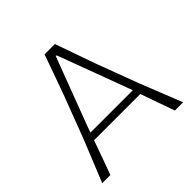

<svg xmlns="http://www.w3.org/2000/svg" viewBox="-182 -876 1038 1038"><g transform="rotate(-45 337.5 -356.5)"><path d="M28 0Q52 -58.5 77.5 -121.8Q103 -185 126 -242L219 -486.5Q243 -553 261.8 -605.5Q280.5 -658 300 -713H379Q398 -659.5 417 -605.5Q436 -551.5 459 -486L551 -240.5Q575 -180.5 599.5 -118.5Q624 -56.5 646.5 0H583.5Q566.5 -47.5 549 -97.5Q531.5 -147.5 514.5 -195.5H161Q143.5 -147 125.8 -97.2Q108 -47.5 90.5 0ZM187.5 -270Q182 -254.5 176.5 -238.5H500Q494.5 -253 490 -266.5L342.5 -663H336Z"/></g></svg>

Font: Commissioner Loud ExtraLight
Style: Regular
Weight: 200
Designer: Kostas Bartsokas
Foundry: Kostas Bartsokas
Version: Version 1.000; ttfautohint (v1.8.3)